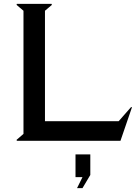

<svg xmlns="http://www.w3.org/2000/svg" viewBox="-20 -720 710 982"><path d="M650.9 -172.9 654.8 -170.9 596.2 0H65.9L64.9 -4.9L100.1 -35.2V-665L64.9 -694.8L65.9 -700.2H244.1L245.1 -694.8L210 -665V-100.1H586.9ZM366.2 186V69.8H441.9V174.8L401.9 242.2H374L401.9 186Z"/></svg>

Font: Tiffany Gothic CC
Style: Regular
Weight: 400
Designer: indestructible type*
Foundry: Cowboy Collective
Version: Version 1.000